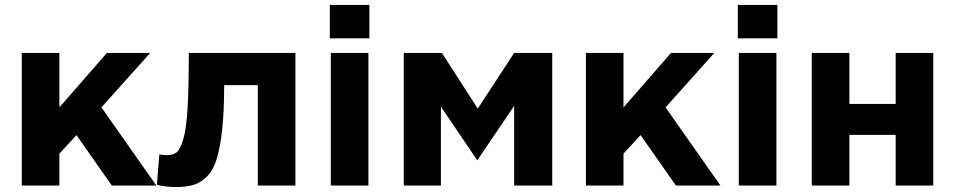

<svg xmlns="http://www.w3.org/2000/svg" viewBox="-20 -750 3860 776"><path d="M68 0V-536H220V-316L412 -536H587L390 -316L612 0H432L289 -204L220 -129V0Z M743 -536H1174V0H1022V-406H886Q886 -300 878 -227Q870 -154 856 -108Q842 -62 817 -37Q792 -12 763 -3Q734 6 691 6Q650 6 614 -3L624 -126Q642 -123 656 -123Q680 -123 694 -134.5Q708 -146 720.5 -186.5Q733 -227 738 -311.5Q743 -396 743 -536Z M1313 -595V-730H1473V-595ZM1317 0V-536H1469V0Z M1612 0V-536H1766L1911 -311L2058 -536H2212V0H2058V-322L1909 -102L1762 -319V0Z M2348 0V-536H2500V-316L2692 -536H2867L2670 -316L2892 0H2712L2569 -204L2500 -129V0Z M2962 -595V-730H3122V-595ZM2966 0V-536H3118V0Z M3752 -536V0H3600V-205H3413V0H3261V-536H3413V-330H3600V-536Z"/></svg>

Font: Quicksand
Style: Bold
Weight: 700
Version: Version 3.000